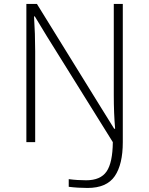

<svg xmlns="http://www.w3.org/2000/svg" viewBox="-20 -724 759 978"><path d="M114.3 0V-704.1H168L494.1 -176.8L561.5 -68.4H566.4Q559.6 -146.5 559.6 -239.3V-704.1H605.5V0Q605.5 113.3 564.5 173.3Q523.4 233.4 425.8 233.4Q377 233.4 330.1 227.5V188.5Q373 194.3 418.9 194.3Q492.2 194.3 522.9 149.4Q553.7 104.5 554.7 0L218.8 -539.1L157.2 -640.6H153.3Q159.2 -551.8 159.2 -462.9V0Z"/></svg>

Font: Gothic A1 ExtraLight
Style: Regular
Weight: 275
Designer: HanYang I&C Co.,Ltd.
Foundry: HanYang I&C Co.,Ltd.
Version: Version 2.50